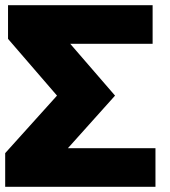

<svg xmlns="http://www.w3.org/2000/svg" viewBox="-21 -721 658 741"><path d="M199 -352 -1 -130V0H579V-149H241L423 -352L250 -552H568V-701H10V-571Z"/></svg>

Font: Geom ExtraBold
Style: Bold
Weight: 800
Version: Version 1.102